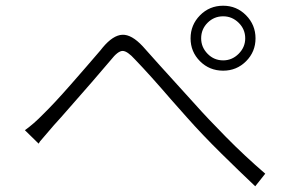

<svg xmlns="http://www.w3.org/2000/svg" viewBox="-20 -710 1040 671"><path d="M683 -576Q683 -545 705.5 -522Q728 -499 760 -499Q791 -499 814 -522Q837 -545 837 -576Q837 -608 814 -630.5Q791 -653 760 -653Q728 -653 705.5 -630.5Q683 -608 683 -576ZM646 -576Q646 -623 679 -656.5Q712 -690 760 -690Q807 -690 840 -656.5Q873 -623 873 -576Q873 -529 840 -496Q807 -463 760 -463Q712 -463 679 -496Q646 -529 646 -576ZM67 -255Q98 -277 131 -311Q169 -348 226.5 -413.5Q284 -479 331 -534Q335 -539 339 -544Q375 -587 407.5 -588.5Q440 -590 479 -548Q505 -519 538 -482Q599 -414 664 -343Q704 -298 769.5 -231.5Q835 -165 907 -103L872 -59Q819 -109 753 -174Q687 -239 633 -300Q605 -332 578 -362Q504 -448 452 -502Q425 -532 408.5 -532Q392 -532 367 -500Q340 -468 301 -423Q262 -378 224 -335Q191 -297 168 -272Q142 -242 120 -216Q117 -212 115 -208Z"/></svg>

Font: LXGW 975 Gothic SC 200W
Style: Regular
Weight: 200
Version: Version 2.01;February 25, 2021